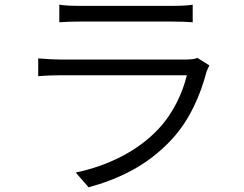

<svg xmlns="http://www.w3.org/2000/svg" viewBox="-20 -761 1040 819"><path d="M233 -741V-666C259 -668 290 -669 319 -669C374 -669 657 -669 713 -669C747 -669 779 -668 802 -666V-741C779 -737 746 -736 715 -736C656 -736 372 -736 319 -736C288 -736 259 -737 233 -741ZM873 -482 822 -514C812 -509 791 -507 770 -507C722 -507 284 -507 238 -507C211 -507 178 -509 143 -512V-436C178 -439 214 -440 238 -440C293 -440 728 -440 777 -440C759 -364 717 -275 655 -210C569 -118 442 -54 303 -25L358 38C485 3 610 -54 715 -169C790 -251 835 -356 861 -455C863 -462 869 -473 873 -482Z"/></svg>

Font: Noto Sans JP DemiLight
Style: Regular
Weight: 350
Designer: Ryoko NISHIZUKA 西塚涼子 (kana, bopomofo & ideographs); Paul D. Hunt (Latin, Greek & Cyrillic); Sandoll Communications 산돌커뮤니
Foundry: Adobe
Version: Version 2.004;hotconv 1.0.118;makeotfexe 2.5.65603